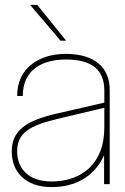

<svg xmlns="http://www.w3.org/2000/svg" viewBox="-20 -752 512 784"><path d="M405 0H428V-385C428 -476 366 -532 249 -532C140 -532 50 -475 50 -360H73C73 -469 155 -509 249 -509C353 -509 406 -469 406 -382V-333L215 -289C81 -259 28 -216 28 -133C28 -52 82 12 191 12C284 12 364 -28 405 -118ZM50 -134C50 -210 102 -240 217 -267L406 -312V-231C406 -83 313 -11 190 -11C96 -11 50 -64 50 -134ZM103 -732 227 -586H250L132 -732Z"/></svg>

Font: Aspekta 50
Style: Regular
Weight: 50
Designer: Ivo Dolenc
Version: Version 2.000